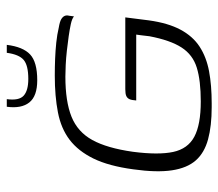

<svg xmlns="http://www.w3.org/2000/svg" viewBox="-60 -592 659 580"><g transform="rotate(-90 270.0 -301.5)"><path d="M237 8Q180 8 139.5 -3Q99 -14 76 -40Q53 -66 46 -112Q39 -158 49 -229Q59 -303 81.5 -349Q104 -395 138 -421Q172 -447 221 -456.5Q270 -466 332 -466Q358 -466 383 -465Q408 -464 432 -461.5Q456 -459 477 -454Q495 -451 502.5 -446.5Q510 -442 512.5 -436Q515 -430 513 -423L511 -408Q504 -414 488 -417.5Q472 -421 451 -424Q430 -427 407.5 -429.5Q385 -432 364.5 -433Q344 -434 329 -434Q254 -434 208 -415.5Q162 -397 137.5 -352.5Q113 -308 102 -230Q92 -153 101.5 -108.5Q111 -64 147.5 -44.5Q184 -25 254 -25Q317 -25 356 -37Q395 -49 417 -83Q439 -117 451 -180Q453 -195 454 -205.5Q455 -216 456 -220H257Q258 -234 261 -240.5Q264 -247 270.5 -250Q277 -253 291 -253H508L499 -182Q491 -124 471 -86.5Q451 -49 419.5 -28.5Q388 -8 345.5 0Q303 8 248 8Q246 8 243 8Q240 8 237 8ZM318 -519Q270 -519 251 -543Q232 -567 238 -611H261Q256 -574 271.5 -560Q287 -546 322 -546Q363 -546 379.5 -560Q396 -574 401 -611H425Q419 -562 396 -540.5Q373 -519 318 -519Z"/></g></svg>

Font: Genos Light
Style: Italic
Weight: 300
Italic angle: -8°
Designer: Robert E. Leuschke
Foundry: Robert E. Leuschke
Version: Version 1.010